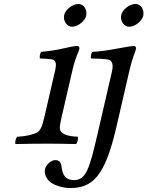

<svg xmlns="http://www.w3.org/2000/svg" viewBox="-20 -725 744 969"><path d="M592.1 -650C585.1 -620 605.2 -590 632.2 -590C663.2 -590 697.4 -621 702.9 -645C709.4 -673 692.8 -705 662.8 -705C635.8 -705 598.5 -678 592.1 -650ZM567.4 -84 633.9 -372C649.6 -440 661.3 -456 666.8 -480C668.2 -486 662.8 -493 655.8 -493C644.8 -493 594.7 -484.3 566.6 -479C518.5 -470 489.6 -466 444.9 -463C440 -455 437.1 -438 439.3 -430C512.8 -428 535.3 -426 541.8 -415C549 -403 551 -390 545 -364L473 -52C431.4 128 414.5 184 352.5 184C310.5 184 294.8 157 290.5 115C287.5 93 278.8 83 257.8 83C240.8 83 213 104 207.4 128C202.8 148 209.2 168 225.8 187C246.7 209 295.3 224 333.3 224C448.3 224 510.1 164 567.4 -84ZM290.9 -134 345.9 -372C361.5 -439.8 375.4 -456.5 380.8 -480C382.3 -486.5 376.6 -493 369.8 -493C358.6 -493 333.4 -488.8 305.5 -481.9C269.2 -473 235 -468 186.9 -463C181.9 -454.5 179.1 -438 181.3 -430C244.6 -427 251.6 -426.1 257.8 -415C264.5 -403 263 -390 257 -364L203.9 -134C193.1 -87 184.7 -68 168.2 -57C155.3 -49 116.5 -37 67.1 -35C59.7 -29 53.9 -4 58.5 2C100.8 1 173 0 218 0C260 0 320.8 1 363.5 2C370.9 -4 376.7 -29 372.1 -35C318.5 -37 300.3 -49 291.2 -57C278.5 -67 279.9 -86 290.9 -134ZM304.1 -650C297.1 -620 317.2 -590 344.2 -590C375.2 -590 409.4 -621 414.9 -645C421.4 -673 404.8 -705 374.8 -705C347.8 -705 310.5 -678 304.1 -650Z"/></svg>

Font: Linux Libertine Mono O
Style: Mono Oblique
Weight: 400
Italic angle: -13°
Designer: Philipp H. Poll
Foundry: Philipp H. Poll
Version: Version 5.1.7